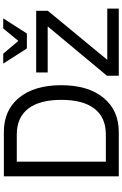

<svg xmlns="http://www.w3.org/2000/svg" viewBox="202 -976 773 1218"><g transform="rotate(-90 589.0 -366.5)"><path d="M80 0V-729H361Q500 -729 579 -632Q658 -535 658 -365Q658 -195 578.5 -97.5Q499 0 361 0ZM173 -82H345Q453 -82 509 -154Q565 -226 565 -364Q565 -503 509 -575Q453 -647 345 -647H173ZM1130 -524V-450L819 -73H1144V0H718V-75L1031 -451H739V-524ZM986 -583H891L795 -733H858L939 -637L1018 -733H1082Z"/></g></svg>

Font: ColatingCofangSans
Style: Regular
Weight: 400
Foundry: GNU
Version: Version 412.227;June 27, 2022;FontCreator 11.0.0.2412 32-bit